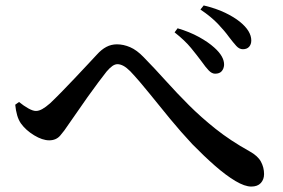

<svg xmlns="http://www.w3.org/2000/svg" viewBox="-20 -738 1040 706"><path d="M873 -557Q860 -557 849 -569Q838 -581 822 -602Q807 -623 782 -649.5Q757 -676 717 -703L729 -718Q775 -707 808 -691Q841 -675 862 -658Q904 -624 904 -589Q904 -575 896 -566Q888 -557 873 -557ZM771 -467Q759 -467 747.5 -479Q736 -491 722 -511Q705 -534 682.5 -561.5Q660 -589 622 -619L633 -634Q677 -621 711.5 -602Q746 -583 768 -563Q805 -530 804 -499Q803 -485 795 -476Q787 -467 771 -467ZM904 -52Q880 -52 845.5 -72.5Q811 -93 770.5 -128.5Q730 -164 687 -208Q645 -253 605 -301.5Q565 -350 528.5 -395.5Q492 -441 459 -476Q445 -490 433.5 -496Q422 -502 412 -502Q403 -502 393.5 -495.5Q384 -489 372 -475Q360 -460 341 -434.5Q322 -409 302 -381Q282 -353 264 -326.5Q246 -300 233 -282Q216 -256 201 -239Q186 -222 161 -222Q136 -222 105.5 -240.5Q75 -259 57 -284Q48 -297 43 -314.5Q38 -332 36 -353L50 -363Q67 -349 84 -339.5Q101 -330 112 -330Q123 -330 135.5 -337Q148 -344 164 -358Q182 -375 206 -399.5Q230 -424 255 -450.5Q280 -477 301.5 -500Q323 -523 336 -537Q353 -556 371 -565.5Q389 -575 410 -575Q434 -575 458.5 -564.5Q483 -554 508 -528Q550 -485 590 -440.5Q630 -396 674.5 -351.5Q719 -307 773 -264Q827 -221 897 -182Q928 -165 939.5 -143.5Q951 -122 951 -98Q951 -78 939 -65Q927 -52 904 -52Z"/></svg>

Font: Noto Serif JP ExtraLight SemiBold
Style: Regular
Weight: 600
Version: Version 2.003-H1;hotconv 1.1.1;makeotfexe 2.6.0